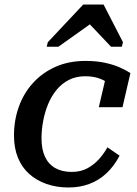

<svg xmlns="http://www.w3.org/2000/svg" viewBox="-20 -818 607 851"><path d="M298 -56Q338 -56 368 -72.5Q398 -89 420 -114Q442 -139 456 -165L510 -128Q486 -82 452.5 -50.5Q419 -19 376.5 -3Q334 13 284 13Q231 13 186.5 -2.5Q142 -18 109.5 -47Q77 -76 59.5 -119Q42 -162 42 -217Q42 -285 63.5 -345Q85 -405 126.5 -450.5Q168 -496 226.5 -522Q285 -548 359 -548Q408 -548 446.5 -539.5Q485 -531 512.5 -518.5Q540 -506 558 -494L523 -343H418L450 -480Q462 -479 470.5 -472Q479 -465 483.5 -456Q488 -447 488.5 -437.5Q489 -428 485 -421Q475 -438 457.5 -451Q440 -464 415 -472Q390 -480 357 -480Q317 -480 285.5 -464Q254 -448 231 -420Q208 -392 193.5 -357Q179 -322 171.5 -282.5Q164 -243 164 -205Q164 -156 179.5 -123Q195 -90 225 -73Q255 -56 298 -56ZM439 -798H349L192 -631L187 -611H239L405 -729L350 -740L472 -611H520L525 -631Z"/></svg>

Font: Roboto Serif Medium
Style: Italic
Weight: 500
Italic angle: -10°
Designer: Greg Gazdowicz
Foundry: Commercial Type
Version: Version 1.008